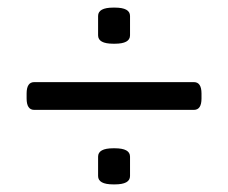

<svg xmlns="http://www.w3.org/2000/svg" viewBox="-20 -483 600 505"><path d="M70 -194Q50 -194 50 -224V-237Q50 -267 70 -267H490Q510 -267 510 -237V-224Q510 -194 490 -194ZM278 2Q238 2 238 -20V-71Q238 -93 278 -93H282Q322 -93 322 -71V-20Q322 2 282 2ZM278 -368Q238 -368 238 -390V-441Q238 -463 278 -463H282Q322 -463 322 -441V-390Q322 -368 282 -368Z"/></svg>

Font: Asap
Style: Regular
Weight: 400
Designer: Pablo Cosgaya
Foundry: Omnibus-Type
Version: Version 3.001